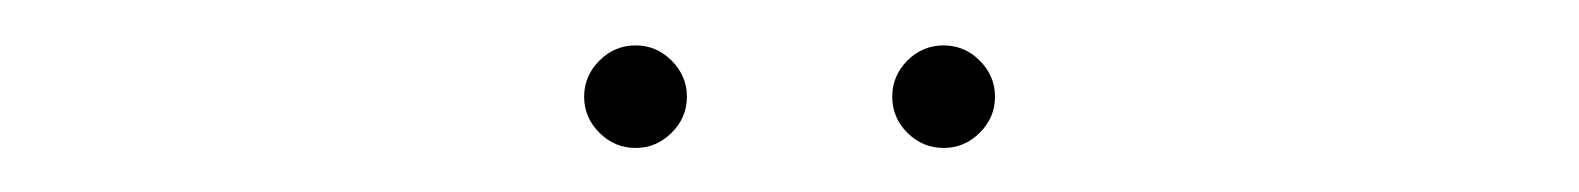

<svg xmlns="http://www.w3.org/2000/svg" viewBox="-20 -736 699 85"><path d="M261.4 -670.5Q252.1 -670.5 245.4 -677.2Q238.6 -683.9 238.6 -693.2Q238.6 -702.4 245.4 -709.2Q252.1 -715.9 261.4 -715.9Q270.6 -715.9 277.3 -709.2Q284.1 -702.4 284.1 -693.2Q284.1 -683.9 277.3 -677.2Q270.6 -670.5 261.4 -670.5ZM397.7 -670.5Q388.5 -670.5 381.7 -677.2Q375 -683.9 375 -693.2Q375 -702.4 381.7 -709.2Q388.5 -715.9 397.7 -715.9Q407 -715.9 413.7 -709.2Q420.5 -702.4 420.5 -693.2Q420.5 -683.9 413.7 -677.2Q407 -670.5 397.7 -670.5Z"/></svg>

Font: Inter UI Thin
Style: Regular
Weight: 100
Designer: Rasmus Andersson
Foundry: rsms
Version: 3.2;8d6f07862